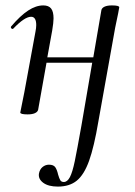

<svg xmlns="http://www.w3.org/2000/svg" viewBox="-20 -415 501 710"><path d="M26 -308Q23 -308 21 -311.5Q19 -315 21 -317Q55 -357 84 -376Q113 -395 140 -395Q160 -395 169 -383.5Q178 -372 178 -347Q178 -332 173 -302L155 -203H325L355 -378Q357 -386 367 -390.5Q377 -395 394 -395Q421 -395 421 -388L417 -366Q407 -319 406 -313L344 33Q328 128 309.5 179.5Q291 231 264 253Q237 275 194 275Q159 275 140 261Q121 247 124 227Q127 211 137.5 202.5Q148 194 161 194Q178 194 184.5 203.5Q191 213 195 231Q199 245 203 251.5Q207 258 216 258Q229 258 238.5 240Q248 222 256.5 181Q265 140 281 50L321 -183H152L121 -9Q119 -1 109 3.5Q99 8 82 8Q55 8 55 1L59 -19Q68 -62 70 -74L111 -297Q114 -312 114 -322Q114 -353 95 -353Q71 -353 29 -309Q28 -308 26 -308Z"/></svg>

Font: CormorantInfant-MediumItalic
Style: Italic
Weight: 500
Italic angle: -10°
Designer: Christian Thalmann (Catharsis Fonts)
Foundry: Catharsis Fonts
Version: Version 3.303